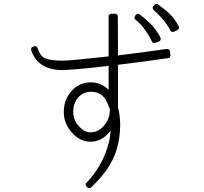

<svg xmlns="http://www.w3.org/2000/svg" viewBox="-20 -891 1040 981"><path d="M863 -728Q867 -728 869 -729L887 -738Q893 -742 894 -746Q896 -753 893 -757Q874 -793 851 -816Q828 -839 788 -868Q785 -871 780 -871Q774 -871 769 -866L764 -860Q760 -856 760 -850Q762 -843 765 -840Q820 -792 851 -735Q854 -728 863 -728ZM769 -671Q773 -671 774 -672L792 -679Q798 -682 800 -687Q802 -691 800 -698Q780 -739 749 -769.5Q718 -800 693 -818Q689 -820 685 -820Q684 -820 683.5 -820Q683 -820 682 -820Q676 -818 673 -814L670 -809Q666 -804 667 -798.5Q668 -793 673 -790Q696 -772 718.5 -742Q741 -712 756 -679Q759 -671 769 -671ZM444 -422Q495 -422 520 -382Q525 -373 531 -359Q537 -345 541 -334V-327Q541 -301 531.5 -280.5Q522 -260 507 -244Q480 -215 442 -215Q404 -215 372 -260Q354 -286 354 -320Q354 -361 377 -390Q400 -419 439 -422Q440 -422 441.5 -422Q443 -422 444 -422ZM436 70Q442 70 446 66Q546 -28 575 -124Q585 -156 589.5 -188.5Q594 -221 594 -253Q594 -300 583 -342V-560Q651 -568 717.5 -577Q784 -586 839 -594Q845 -594 848 -599Q851 -604 851 -610L848 -629Q846 -641 834 -641Q833 -641 833 -641Q833 -641 832 -641Q778 -633 714 -624.5Q650 -616 583 -608L582 -807Q582 -813 578 -817Q574 -821 568 -821H549Q543 -821 538.5 -816.5Q534 -812 535 -806V-603L518 -601Q438 -592 378 -586.5Q318 -581 297 -581Q232 -581 205 -596Q183 -609 172 -645Q169 -655 158 -655Q157 -655 156.5 -655Q156 -655 155 -655L150 -653Q144 -652 141 -647Q138 -640 139 -635Q155 -588 190 -563Q232 -533 297 -533Q320 -533 379 -538Q438 -543 523 -553L529 -554L535 -555V-432Q522 -446 499 -458Q476 -470 445 -470H444Q442 -470 440 -470Q438 -470 437 -470Q377 -467 340 -419Q306 -377 306 -320Q306 -270 333 -232Q378 -167 442 -167Q498 -167 538 -215Q543 -220 545 -223Q544 -202 540 -180.5Q536 -159 529 -138Q499 -39 422 43Q412 52 423 63L426 66Q432 70 436 70Z"/></svg>

Font: Kokoro
Style: Regular
Weight: 400
Version: Version 1.00